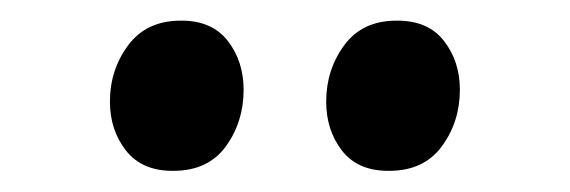

<svg xmlns="http://www.w3.org/2000/svg" viewBox="-20 -799 552 186"><path d="M147 -633.5Q117.5 -633.5 102 -653.2Q86.5 -673 86.5 -700.5Q86.5 -731.5 104.2 -755.2Q122 -779 155 -779H156Q185.5 -779 200.8 -759.2Q216 -739.5 216 -712Q216 -681 198.8 -657.2Q181.5 -633.5 148 -633.5ZM356 -633.5Q326.5 -633.5 311.2 -653.2Q296 -673 296 -700.5Q296 -731.5 313.5 -755.2Q331 -779 364 -779H365Q395 -779 410.2 -759.2Q425.5 -739.5 425.5 -712Q425.5 -681 408 -657.2Q390.5 -633.5 357 -633.5Z"/></svg>

Font: Merriweather 48pt SemiBold
Style: Regular
Weight: 600
Version: Version 2.100